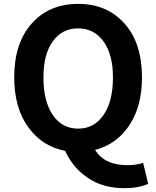

<svg xmlns="http://www.w3.org/2000/svg" viewBox="-20 -774 810 995"><path d="M205.1 -373Q205.1 -249 253.4 -178.2Q301.8 -107.4 384.8 -107.4Q467.8 -107.4 516.6 -178.2Q565.4 -249 565.4 -373Q565.4 -491.2 516.6 -559.1Q467.8 -627 384.8 -627Q301.8 -627 253.4 -559.6Q205.1 -492.2 205.1 -373ZM721.7 70.3 748 178.7Q699.2 201.2 624 201.2Q514.6 201.2 436 148.4Q357.4 95.7 317.4 7.8Q197.3 -15.6 125.5 -116.2Q53.7 -216.8 53.7 -373Q53.7 -550.8 144.5 -652.3Q235.4 -753.9 384.8 -753.9Q534.2 -753.9 625 -652.3Q715.8 -550.8 715.8 -373Q715.8 -223.6 650.4 -125Q585 -26.4 472.7 2.9Q521.5 82 640.6 82Q684.6 82 721.7 70.3Z"/></svg>

Font: Nasu
Style: Bold
Weight: 700
Designer: Ryoko NISHIZUKA (kana &amp; ideographs); Paul D. Hunt (Latin, Greek &amp; Cyrillic); Wenlong ZHANG (bopomofo); Sandoll C
Version: Version 2014.1215